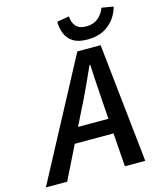

<svg xmlns="http://www.w3.org/2000/svg" viewBox="-180 -932 843 1019"><g transform="rotate(-15 242.0 -422.5)"><path d="M241 -365 192 -266H359L352 -365Q349 -415 345.5 -465Q342 -515 340 -568H336Q312 -515 289.5 -465.5Q267 -416 241 -365ZM-56 0 292 -654H420L490 0H378L365 -184H152L61 0ZM361 -701Q311 -701 282.5 -719.5Q254 -738 242 -768.5Q230 -799 230 -834L297 -845Q299 -810 317 -790Q335 -770 374 -770Q412 -770 437.5 -790.5Q463 -811 476 -845L540 -834Q524 -775 478.5 -738Q433 -701 361 -701Z"/></g></svg>

Font: Source Sans 3 Semibold
Style: Italic
Weight: 600
Italic angle: -11°
Designer: Paul D. Hunt
Foundry: Adobe
Version: Version 3.052;hotconv 1.1.0;makeotfexe 2.6.0